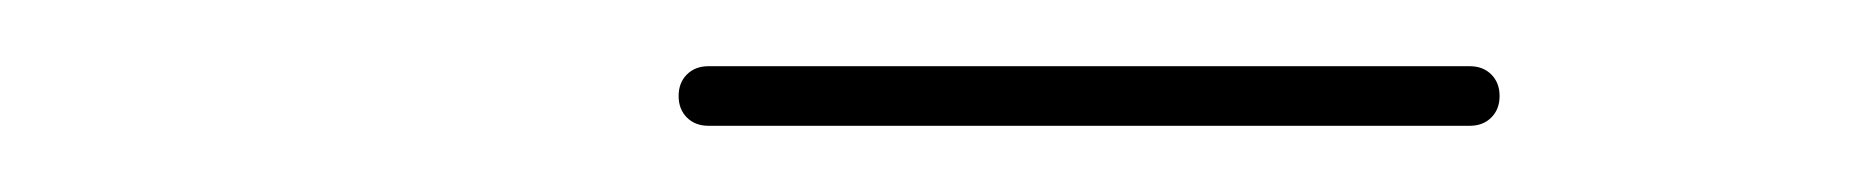

<svg xmlns="http://www.w3.org/2000/svg" viewBox="-20 -616 563 58"><path d="M424 -596Q428 -596 430.5 -593.5Q433 -591 433 -587Q433 -583 430.5 -580.5Q428 -578 424 -578H194Q190 -578 187.5 -580.5Q185 -583 185 -587Q185 -591 187.5 -593.5Q190 -596 194 -596Z"/></svg>

Font: Libertine-Super Thin
Style: Regular
Weight: 100
Designer: Bastien Sozeau
Foundry: NBR — Bastien Sozeau
Version: Version 2.003;gftools[0.9.33]